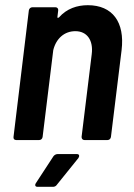

<svg xmlns="http://www.w3.org/2000/svg" viewBox="-20 -539 516 739"><path d="M318 -519C277 -519 237 -506 207 -472C203 -469 200 -470 201 -474L204 -499C205 -506 200 -511 194 -511H104C98 -511 92 -506 91 -499L32 -12C31 -5 35 0 42 0H131C138 0 143 -5 144 -12L185 -346C196 -391 228 -419 270 -419C315 -419 340 -384 333 -330L294 -12C294 -5 298 0 305 0H394C401 0 406 -5 407 -12L448 -346C461 -454 413 -519 318 -519ZM124 180H185C190 180 196 177 199 172L282 69C287 61 285 54 276 54H202C196 54 190 57 186 62L118 166C113 174 116 180 124 180Z"/></svg>

Font: Barlow Semi Condensed SemiBold
Style: Italic
Weight: 600
Width: 4
Italic angle: -7°
Designer: Jeremy Tribby
Foundry: Tribby Type
Version: Version 1.422;hotconv 1.0.109;makeotfexe 2.5.65596